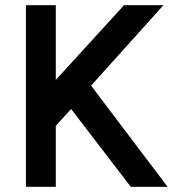

<svg xmlns="http://www.w3.org/2000/svg" viewBox="-20 -720 673 740"><path d="M80 0H195V-235L254 -300L484 0H626L331 -390L610 -700H458L195 -412V-700H80Z"/></svg>

Font: Unageo
Style: SemiBold
Weight: 600
Designer: Richard Sepsi
Foundry: Richard Sepsi
Version: Version 2.000